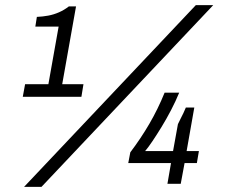

<svg xmlns="http://www.w3.org/2000/svg" viewBox="-20 -718 881 750"><path d="M74 12 745 -698H813L142 12ZM69 -340 78 -389H169L209 -614H118L124 -652Q147 -653 168.5 -657Q190 -661 210.5 -670Q231 -679 249 -693H277L223 -389H306L298 -340ZM634 0 648 -81H481L489 -123Q530 -177 563.5 -234.5Q597 -292 623 -356H680Q666 -322 648 -287.5Q630 -253 611 -222Q592 -191 575.5 -166.5Q559 -142 547 -128H656L675 -233Q680 -244 685.5 -254.5Q691 -265 696.5 -276.5Q702 -288 706 -298H739L709 -128H757L749 -81H701L686 0Z"/></svg>

Font: Archivo SemiBold Light
Style: Italic
Weight: 300
Italic angle: -10°
Version: Version 2.001